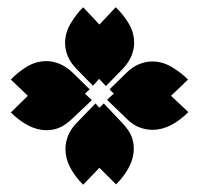

<svg xmlns="http://www.w3.org/2000/svg" viewBox="-20 -775 551 531"><path d="M228 -528Q221 -521 215 -516Q225 -507 234 -498L179 -446Q161 -429 144.5 -422Q128 -415 109 -415Q83 -415 58 -428Q33 -441 10 -464L57 -510L10 -555Q30 -576 55 -591Q80 -606 109 -606Q126 -606 144.5 -598.5Q163 -591 181 -574ZM210 -264Q187 -287 174 -312Q161 -337 161 -363Q161 -381 168 -399Q175 -417 191 -434L244 -489Q250 -483 255 -477Q261 -483 267 -489L319 -434Q336 -416 343 -399.5Q350 -383 350 -364Q350 -338 337 -313Q324 -288 301 -265L255 -311ZM329 -573Q346 -590 364.5 -597.5Q383 -605 401 -605Q429 -605 454.5 -590Q480 -575 500 -555L453 -510L501 -465Q478 -442 453 -429Q428 -416 402 -416Q383 -416 365 -423Q347 -430 331 -446L276 -499Q285 -508 295 -516Q289 -521 283 -528ZM273 -537Q263 -547 254 -557Q247 -548 237 -538L192 -584Q175 -601 167.5 -619.5Q160 -638 160 -656Q160 -684 175 -709.5Q190 -735 210 -755L255 -707L300 -755Q321 -735 336 -710Q351 -685 351 -656Q351 -639 343.5 -620.5Q336 -602 319 -584Z"/></svg>

Font: Kenia
Style: Regular
Weight: 400
Designer: Julia Petretta
Foundry: Julia Petretta
Version: Version 1.001